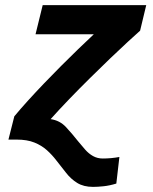

<svg xmlns="http://www.w3.org/2000/svg" viewBox="-20 -546 600 751"><path d="M344 185Q307 185 282 169.5Q257 154 238.5 130Q220 106 200 81Q184 60 163.5 41.5Q143 23 114.5 11.5Q86 0 45 0H13L36 -91Q60 -120 89.5 -152.5Q119 -185 152 -219.5Q185 -254 219 -288Q253 -322 285.5 -353.5Q318 -385 347 -412H119L147 -526H552L528 -426Q510 -410 479.5 -382Q449 -354 411 -317.5Q373 -281 331.5 -240Q290 -199 250.5 -158Q211 -117 178 -80Q214 -75 238.5 -48.5Q263 -22 285 6Q299 23 313 39Q327 55 344 64.5Q361 74 382 74Q398 74 414.5 72.5Q431 71 447 68L435 172Q409 180 385.5 182.5Q362 185 344 185Z"/></svg>

Font: Ubuntu Sans Mono
Style: Bold Italic
Weight: 700
Italic angle: -13.5°
Monospace: yes
Designer: Dalton Maag Ltd
Foundry: Dalton Maag Ltd
Version: Version 1.006